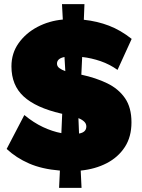

<svg xmlns="http://www.w3.org/2000/svg" viewBox="-20 -812 682 923"><path d="M264 91 268 8Q182 1 120 -26Q58 -53 12 -96L97 -259Q142 -222 187 -201Q232 -180 275 -172L279 -265Q276 -265 274 -266Q153 -294 94 -348Q35 -402 35 -493Q35 -556 69.5 -604.5Q104 -653 160 -682.5Q216 -712 282 -718L278 -792H386L383 -717Q448 -710 504 -688.5Q560 -667 613 -625L545 -476Q507 -503 463.5 -518Q420 -533 375 -538L371 -453Q441 -438 495.5 -411.5Q550 -385 581 -340Q612 -295 612 -224Q612 -154 580 -105Q548 -56 493 -27.5Q438 1 368 8L372 91ZM254 -506Q254 -493 265.5 -484.5Q277 -476 294 -470L290 -538Q254 -531 254 -506ZM395 -204Q395 -218 384 -228Q373 -238 357 -244L360 -170Q395 -176 395 -204Z"/></svg>

Font: Lexend Black
Style: Regular
Weight: 900
Designer: Bonnie Shaver-Troup, Thomas Jockin
Foundry: Lexend
Version: Version 1.007; ttfautohint (v1.8.3)